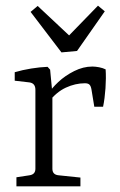

<svg xmlns="http://www.w3.org/2000/svg" viewBox="-20 -658 423 678"><path d="M151 -327Q162 -346 186 -368.5Q210 -391 242 -407Q274 -423 306 -423Q317 -423 330 -420.5Q343 -418 353 -413Q355 -383 352.5 -346.5Q350 -310 344 -281H313L303 -342Q301 -354 296 -359Q291 -364 280 -364Q246 -364 212.5 -348.5Q179 -333 152 -298ZM165 -328V-62Q165 -41 187 -39L264 -31V0H38V-32L84 -39Q105 -42 105 -62V-341Q105 -364 84 -367L32 -373V-403Q59 -411 90 -416Q121 -421 148 -422L157 -412ZM350 -618 252 -478 197 -473 88 -616 113 -637 224 -533 326 -638Z"/></svg>

Font: Rasa Light
Style: Regular
Weight: 300
Designer: Anna Giedrys (Yrsa+Rasa design), David Brezina (Yrsa art-direction, Rasa art-direction, design)
Foundry: Rosetta Type Foundry
Version: Version 2.004